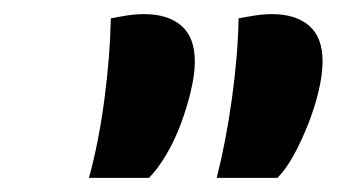

<svg xmlns="http://www.w3.org/2000/svg" viewBox="-20 -735 477 272"><path d="M287 -483Q300 -534 308.5 -595Q317 -656 318 -709Q328 -711 341 -713Q354 -715 365 -715Q399 -715 418 -698.5Q437 -682 437 -648Q437 -630 431.5 -606.5Q426 -583 416.5 -559Q407 -535 396 -515Q385 -495 373 -483ZM106 -483Q120 -534 128 -595Q136 -656 137 -709Q147 -711 159.5 -713Q172 -715 184 -715Q218 -715 237 -698.5Q256 -682 256 -648Q256 -630 250.5 -606.5Q245 -583 236 -559Q227 -535 215 -515Q203 -495 191 -483Z"/></svg>

Font: Sansita Swashed Light Medium
Style: Regular
Weight: 500
Version: Version 1.003